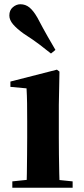

<svg xmlns="http://www.w3.org/2000/svg" viewBox="-20 -884 394 904"><path d="M38 0V-30L144 -41H214L322 -30V0ZM105 0Q106 -26 106.5 -68Q107 -110 107.5 -156Q108 -202 108 -236V-313Q108 -363 107.5 -398Q107 -433 105 -468L29 -475V-500L248 -556L260 -547L257 -390V-236Q257 -202 257.5 -156Q258 -110 259 -68Q260 -26 261 0ZM241 -649 220 -632Q195 -652 167 -673.5Q139 -695 91 -726Q59 -749 41.5 -769.5Q24 -790 24 -811Q24 -836 40.5 -850Q57 -864 76 -864Q100 -864 118.5 -849Q137 -834 156 -801Q185 -746 204.5 -712Q224 -678 241 -649Z"/></svg>

Font: Noto Serif SC ExtraLight ExtraBold
Style: Regular
Weight: 800
Version: Version 2.002-H1;hotconv 1.1.0;makeotfexe 2.6.0